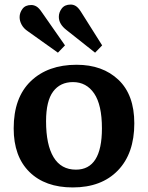

<svg xmlns="http://www.w3.org/2000/svg" viewBox="-20 -808 649 842"><path d="M299 14Q178 14 109 -54Q40 -122 40 -245Q40 -380 115 -452Q190 -524 316 -524Q430 -524 499.5 -458Q569 -392 569 -267Q569 -135 497 -60.5Q425 14 299 14ZM313 -64Q427 -64 427 -245Q427 -348 393 -398Q359 -448 300 -448Q244 -448 213 -406.5Q182 -365 182 -276Q182 -173 215 -118.5Q248 -64 313 -64ZM397 -577 272 -676Q238 -702 238 -734Q238 -754 251 -771Q264 -788 290 -788Q302 -788 312.5 -781.5Q323 -775 334 -758L428 -609ZM234 -577 102 -671Q84 -683 75 -699.5Q66 -716 66 -733Q66 -752 78.5 -769Q91 -786 117 -786Q129 -786 140 -779.5Q151 -773 163 -755L265 -609Z"/></svg>

Font: Literata 12pt SemiBold
Style: Regular
Weight: 600
Designer: Latin by Veronika Burian and Jose Scaglione. Greek by Irene Vlachou. Cyrillic by Vera Evstafieva.
Foundry: TypeTogether
Version: Version 3.002